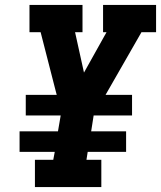

<svg xmlns="http://www.w3.org/2000/svg" viewBox="-20 -755 650 775"><path d="M121 0V-110H195L201 -142H59V-225H214L225 -289H84V-372H209L204 -391L144 -625H99V-735H313V-625H283L319 -462L410 -625H396V-735H610V-625H551L406 -372H513V-289H358L348 -225H489V-142H334L329 -110H389V0Z"/></svg>

Font: Iosevka Slab XBdExObl
Style: Regular
Weight: 800
Width: 7
Italic angle: -9°
Monospace: yes
Designer: Belleve Invis
Foundry: Belleve Invis
Version: Version 11.1.0; ttfautohint (v1.8.3)